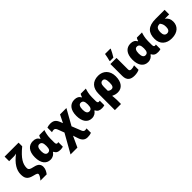

<svg xmlns="http://www.w3.org/2000/svg" viewBox="324 -2406 4257 4257"><g transform="rotate(-45 2452.5 -277.5)"><path d="M519 9C519 -60 486 -116 373 -140C266 -163 237 -182 237 -239C237 -356 296 -474 507 -646V-760H69V-617H216C239 -617 274 -621 296 -628C117 -493 42 -361 42 -230C42 -122 67 -47 214 -12C310 11 329 23 329 50C329 70 303 126 254 178H451C491 125 519 70 519 9Z M742 10C818 10 868 -27 897 -72H909C939 -10 982 10 1061 10C1083 10 1128 3 1138 -3V-146C1133 -144 1118 -141 1109 -141C1088 -141 1069 -153 1069 -200V-324C1069 -426 1095 -511 1110 -553H949C932 -533 921 -502 915 -479H907C876 -535 831 -561 755 -561C621 -561 532 -464 532 -274C532 -89 616 10 742 10ZM807 -139C754 -139 727 -186 727 -273C727 -363 754 -412 805 -412C871 -412 892 -363 892 -275V-270C891 -181 870 -139 807 -139Z M1296 -562C1256 -562 1223 -553 1195 -543V-400C1225 -410 1243 -412 1260 -412C1285 -412 1309 -399 1327 -352L1385 -199L1137 240H1352L1470 -16L1506 92C1538 194 1590 240 1677 240C1730 240 1758 234 1796 220V82C1769 89 1756 89 1744 89C1715 89 1695 68 1682 35L1594 -186L1800 -553H1600L1509 -370L1489 -420C1449 -525 1401 -562 1296 -562Z M2042 10C2118 10 2168 -27 2197 -72H2209C2239 -10 2282 10 2361 10C2383 10 2428 3 2438 -3V-146C2433 -144 2418 -141 2409 -141C2388 -141 2369 -153 2369 -200V-324C2369 -426 2395 -511 2410 -553H2249C2232 -533 2221 -502 2215 -479H2207C2176 -535 2131 -561 2055 -561C1921 -561 1832 -464 1832 -274C1832 -89 1916 10 2042 10ZM2107 -139C2054 -139 2027 -186 2027 -273C2027 -363 2054 -412 2105 -412C2171 -412 2192 -363 2192 -275V-270C2191 -181 2170 -139 2107 -139Z M3072 -276C3072 -456 2957 -563 2803 -563C2624 -563 2527 -451 2527 -273V240H2719V107C2719 50 2708 -23 2708 -23H2721C2754 -3 2805 10 2854 10C2988 10 3072 -95 3072 -276ZM2800 -421C2853 -421 2877 -378 2877 -276C2877 -174 2853 -139 2801 -139C2773 -139 2739 -152 2719 -176V-299C2719 -380 2747 -421 2800 -421Z M3216 -606H3327C3367 -671 3396 -725 3422 -782V-795H3253C3246 -746 3229 -667 3216 -622ZM3371 -553H3179V-181C3179 -32 3266 10 3378 10C3442 10 3492 -3 3530 -21V-162C3490 -148 3464 -141 3428 -141C3399 -141 3371 -150 3371 -190Z M3802 10C3878 10 3928 -27 3957 -72H3969C3999 -10 4042 10 4121 10C4143 10 4188 3 4198 -3V-146C4193 -144 4178 -141 4169 -141C4148 -141 4129 -153 4129 -200V-324C4129 -426 4155 -511 4170 -553H4009C3992 -533 3981 -502 3975 -479H3967C3936 -535 3891 -561 3815 -561C3681 -561 3592 -464 3592 -274C3592 -89 3676 10 3802 10ZM3867 -139C3814 -139 3787 -186 3787 -273C3787 -363 3814 -412 3865 -412C3931 -412 3952 -363 3952 -275V-270C3951 -181 3930 -139 3867 -139Z M4832 -233C4832 -310 4802 -368 4743 -410H4879V-553H4598C4359 -553 4265 -450 4265 -256C4265 -86 4378 10 4547 10C4732 10 4832 -91 4832 -233ZM4461 -257C4461 -369 4496 -410 4576 -410H4587C4618 -367 4637 -339 4637 -262C4637 -189 4610 -143 4549 -143C4488 -143 4461 -193 4461 -257Z"/></g></svg>

Font: Noto Sans UI Black
Style: Regular
Weight: 900
Designer: Monotype Design Team
Foundry: Monotype Imaging Inc.
Version: Version 1.901